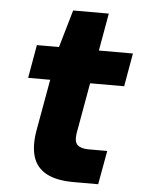

<svg xmlns="http://www.w3.org/2000/svg" viewBox="-49 -680 536 719"><g transform="rotate(5 219.5 -320.0)"><path d="M254 0Q190 0 152 -20.5Q114 -41 101.5 -82Q89 -123 100 -184L134 -374H51L73 -499H156L197 -640H331L306 -499H434L412 -374H284L250 -183Q245 -151 258 -139Q271 -127 300 -127H370L347 0Z"/></g></svg>

Font: DM Sans 20pt Black
Style: Italic
Weight: 900
Italic angle: -10°
Version: Version 4.004;gftools[0.9.30]